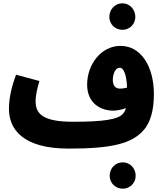

<svg xmlns="http://www.w3.org/2000/svg" viewBox="-20 -876 984 1159"><path d="M719 -696C763 -696 797 -731 797 -774C797 -819 763 -856 719 -856C674 -856 640 -819 640 -774C640 -731 674 -696 719 -696ZM394 21C650 21 778 -7 851 -95C885 -136 909 -204 909 -307C909 -474 832 -599 708 -599C590 -599 506 -487 506 -365C506 -251 590 -208 663 -208C683 -208 712 -213 740 -223C736 -207 729 -197 722 -189C693 -156 611 -141 420 -141C231 -141 195 -194 195 -265C195 -306 207 -349 218 -387L77 -425C58 -374 34 -298 34 -219C34 -96 118 21 394 21ZM661 -393C661 -429 676 -467 702 -467C728 -467 744 -423 747 -347C732 -343 717 -341 705 -341C676 -341 661 -360 661 -393ZM721 263C765 263 799 228 799 185C799 140 765 104 721 104C676 104 642 140 642 185C642 228 676 263 721 263Z"/></svg>

Font: Noto Sans Arabic ExtCond Blk
Style: Regular
Weight: 900
Width: 2
Designer: Monotype Design Team, Nadine Chahine, Nizar Qandah and Khaled Hosny
Foundry: Monotype Imaging Inc.
Version: Version 2.012